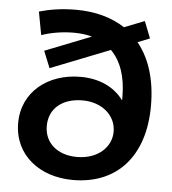

<svg xmlns="http://www.w3.org/2000/svg" viewBox="-53 -782 754 841"><g transform="rotate(5 324.0 -362.0)"><path d="M298 10C494 10 611 -124 611 -343C611 -460 581 -551 528 -616L581 -637L552 -711L463 -676C405 -714 332 -734 248 -734C185 -734 131 -725 86 -712L105 -610C142 -623 192 -633 246 -633C275 -633 302 -630 327 -623L124 -543L154 -469L415 -572C459 -528 483 -461 483 -371V-356C442 -412 376 -443 293 -443C150 -443 38 -355 38 -218C38 -78 151 10 298 10ZM307 -92C222 -92 164 -141 164 -216C164 -292 221 -341 311 -341C396 -341 458 -288 458 -216C458 -150 401 -92 307 -92Z"/></g></svg>

Font: Chess Sans SemiBold
Style: Regular
Weight: 600
Designer: Wolf Bōese
Foundry: Wolf Bōese
Version: Version 7.223;Glyphs 3.3 (3306)